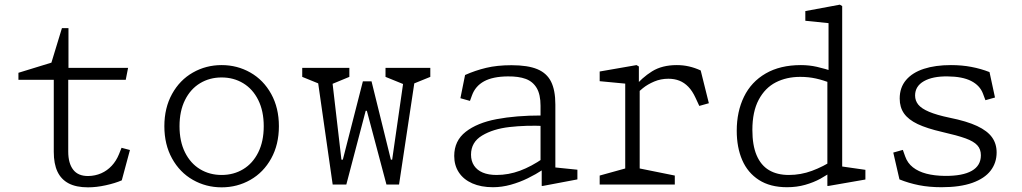

<svg xmlns="http://www.w3.org/2000/svg" viewBox="-20 -791 4380 823"><path d="M210.5 -140V-461.5L233 -449H59V-479L213.5 -526.5L188.5 -483.5L245.5 -670.5H273.5V-486.5L251 -500H529L519 -449H251L272.5 -461.5V-141Q272.5 -91 293.8 -63.5Q315 -36 358.5 -36.5Q388 -37 413.8 -48.2Q439.5 -59.5 459 -80.5Q478.5 -101.5 490 -130L501 -157.5L537 -148L502 -18Q473 -5.5 433.2 3.2Q393.5 12 357 12Q306.5 12 274.2 -5Q242 -22 226.2 -55.5Q210.5 -89 210.5 -140Z M684.5 -250Q684.5 -328.5 717.5 -388.2Q750.5 -448 806.8 -480Q863 -512 930 -512Q997 -512 1053.2 -480Q1109.5 -448 1142.5 -388.2Q1175.5 -328.5 1175.5 -250Q1175.5 -171.5 1142.5 -111.8Q1109.5 -52 1053.2 -20Q997 12 930 12Q863 12 806.8 -20Q750.5 -52 717.5 -111.8Q684.5 -171.5 684.5 -250ZM1110.5 -250Q1110.5 -315 1087 -362.2Q1063.5 -409.5 1022.5 -434.2Q981.5 -459 930 -459Q878.5 -459 837.5 -434.2Q796.5 -409.5 773 -362.2Q749.5 -315 749.5 -250Q749.5 -185 773 -137.8Q796.5 -90.5 837.5 -65.8Q878.5 -41 930 -41Q981.5 -41 1022.5 -65.8Q1063.5 -90.5 1087 -137.8Q1110.5 -185 1110.5 -250Z M1339 -468 1366.5 -424.5 1275.5 -461.5V-500H1477.5V-461.5L1388 -424.5L1401.5 -468L1443.5 -106.5H1449.5L1535.5 -442.5H1572.5L1655.5 -106.5H1661L1713 -468L1723.5 -424.5L1632.5 -461.5V-500H1824.5V-461.5L1733.5 -424.5L1761 -468L1690.5 0H1636.5L1552.5 -316H1547.5L1464.5 0H1406Z M2302 -68.5 2297 -79.5V-337.5Q2297 -386 2280.5 -413.8Q2264 -441.5 2233.5 -452.8Q2203 -464 2157 -463.5Q2092.5 -463 2055 -442.5Q2017.5 -422 2003 -382L1994.5 -358.5L1953.5 -370L1973.5 -469.5Q2017 -489 2064 -500.2Q2111 -511.5 2172.5 -511.5Q2242.5 -511.5 2283.2 -494.5Q2324 -477.5 2342.2 -440.8Q2360.5 -404 2360.5 -343V-50L2338 -75.5L2455 -63.5V-22L2307 6H2302ZM1927 -122.5Q1927 -187.5 1976.2 -226Q2025.5 -264.5 2108.5 -280.2Q2191.5 -296 2301 -296L2314.5 -251Q2234.5 -254.5 2164.2 -246.5Q2094 -238.5 2046.5 -210Q1999 -181.5 1999 -128Q1999 -101 2012 -81.2Q2025 -61.5 2049.5 -51.2Q2074 -41 2108.5 -41Q2159.5 -41 2208.8 -59.2Q2258 -77.5 2308.5 -112.5V-64.5Q2276.5 -43.5 2242.2 -26.8Q2208 -10 2169.5 0.8Q2131 11.5 2093 11.5Q2042 11.5 2004.5 -5Q1967 -21.5 1947 -51.8Q1927 -82 1927 -122.5Z M2550.5 -38.5 2671.5 -72 2660 -45V-457.5L2682 -430.5L2550.5 -443V-484.5L2708.5 -512L2718.5 -506V-426.5L2722 -419.5V-40L2706.5 -72L2872.5 -38.5V0H2550.5ZM2845 -453.5Q2812.5 -453.5 2784.2 -441.5Q2756 -429.5 2735.8 -413.2Q2715.5 -397 2695.5 -376.5V-414.5Q2732 -458.5 2775 -485.2Q2818 -512 2881 -512Q2908.5 -512 2933.5 -506.2Q2958.5 -500.5 2983.5 -489L3018.5 -348.5L2977.5 -337L2961.5 -371.5Q2948 -401 2930.5 -419Q2913 -437 2892 -445.2Q2871 -453.5 2845 -453.5Z M3526.5 -455.5 3531.5 -467V-715L3554 -689.5L3432 -702V-743.5L3580 -771L3590 -765V-55L3567.5 -80.5L3689.5 -63V-21.5L3531.5 6H3526.5ZM3559 -482.5V-427L3542.5 -434Q3509 -447.5 3477.2 -454.5Q3445.5 -461.5 3410 -461.5Q3351.5 -461.5 3305.5 -438Q3259.5 -414.5 3232.2 -363.5Q3205 -312.5 3205 -234Q3205 -168.5 3223.2 -125.5Q3241.5 -82.5 3276.2 -61.8Q3311 -41 3361.5 -41Q3412.5 -41 3460.5 -58.8Q3508.5 -76.5 3555.5 -107V-63Q3526 -41 3496.8 -25Q3467.5 -9 3431.5 1.2Q3395.5 11.5 3353.5 11.5Q3281.5 11.5 3233.2 -19.5Q3185 -50.5 3161.5 -104.8Q3138 -159 3138 -230.5Q3138 -312.5 3169 -376.2Q3200 -440 3262 -476Q3324 -512 3413 -512Q3448.5 -512 3481.8 -504.5Q3515 -497 3559 -482.5Z M3835.5 -22 3809 -137 3850 -148.5 3860 -120.5Q3870 -92 3893.2 -73.8Q3916.5 -55.5 3951 -46.5Q3985.5 -37.5 4030.5 -37Q4106.5 -36.5 4145.5 -58.8Q4184.5 -81 4184.5 -125.5Q4184.5 -151.5 4169.2 -168.2Q4154 -185 4119 -197.8Q4084 -210.5 4018 -225.5Q3953 -240.5 3913.5 -259.2Q3874 -278 3855.2 -304.5Q3836.5 -331 3836.5 -368.5Q3836.5 -416 3863.8 -448Q3891 -480 3940.2 -496Q3989.5 -512 4056 -512Q4103 -512 4143.8 -504.2Q4184.5 -496.5 4221.5 -482L4245 -373L4204 -361.5L4193.5 -389.5Q4180.5 -424.5 4143 -443.8Q4105.5 -463 4042 -463.5Q3978 -464.5 3940.2 -443Q3902.5 -421.5 3902.5 -381.5Q3902.5 -359.5 3916.2 -342.5Q3930 -325.5 3962.5 -311.8Q3995 -298 4050 -286.5Q4124.5 -271.5 4168.5 -250.8Q4212.5 -230 4232.2 -202.5Q4252 -175 4252 -137.5Q4252 -93 4226.2 -59.5Q4200.5 -26 4147.8 -7.2Q4095 11.5 4016 11.5Q3963 11.5 3919 2.8Q3875 -6 3835.5 -22Z"/></svg>

Font: Monaspace Xenon Var ExtraLight
Style: Regular
Weight: 200
Designer: Riley Cran and the Lettermatic Team
Version: Version 1.200 (Monaspace Xenon Var)